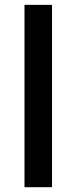

<svg xmlns="http://www.w3.org/2000/svg" viewBox="-20 -780 319 800"><path d="M196.8 0H82V-759.8H196.8Z"/></svg>

Font: f1_44652          
Style: Regular
Weight: 600
Foundry: Ascender Corporation
Version: Version 1.10